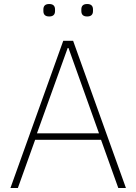

<svg xmlns="http://www.w3.org/2000/svg" viewBox="-20 -936 679 956"><path d="M196 -881V-889Q196 -916 225 -916Q254 -916 254 -889V-881Q254 -854 225 -854Q196 -854 196 -881ZM385 -881V-889Q385 -916 414 -916Q443 -916 443 -889V-881Q443 -854 414 -854Q385 -854 385 -881ZM69 0H32L295 -733H344L607 0H569L483 -240H155ZM317 -697 164 -272H473L321 -697Z"/></svg>

Font: IBM Plex Sans JP ExtraLight
Style: Regular
Weight: 200
Designer: Mike Abbink; Paul van der Laan; Pieter van Rosmalen; Wujin Sim; Yejin Wi; Jinhee Kim; Boomi Park; Yona Kim; Kichan Ma
Foundry: Sandoll Inc.
Version: Version 1.001